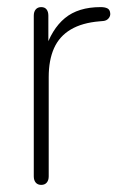

<svg xmlns="http://www.w3.org/2000/svg" viewBox="-20 -514 348 540"><path d="M75 -18V-470Q75 -481 80.5 -487.5Q86 -494 96 -494Q106 -494 111 -487.5Q116 -481 116 -470V-371H106Q125 -432 162.5 -463Q200 -494 263 -494Q275 -494 282 -490.5Q289 -487 290 -477Q291 -469 285.5 -462.5Q280 -456 271 -455L260 -454Q211 -450 179 -431Q147 -412 132 -378.5Q117 -345 117 -297V-18Q117 -7 111.5 -0.5Q106 6 96 6Q86 6 80.5 -0.5Q75 -7 75 -18Z"/></svg>

Font: SN Pro Thin
Style: Regular
Weight: 200
Designer: Tobias Whetton
Foundry: Supernotes
Version: Version 1.003;Glyphs 3.3 (3324)